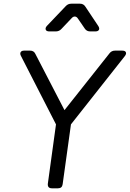

<svg xmlns="http://www.w3.org/2000/svg" viewBox="-20 -1019 702 1039"><path d="M261 0Q236 0 239 -26L283 -346L93 -717Q87 -729 92 -737Q97 -745 110 -745H143Q163 -745 171 -728L329 -423L573 -731Q584 -745 602 -745H642Q657 -745 661 -736.5Q665 -728 656 -716L364 -346L319 -22Q316 0 294 0ZM247 -849Q231 -849 227.5 -858.5Q224 -868 234 -879L336 -986Q348 -999 366 -999H413Q432 -999 442 -983L512 -878Q520 -865 515 -857Q510 -849 496 -849H468Q449 -849 439 -864L402 -918Q395 -929 385.5 -929.5Q376 -930 368 -921L312 -862Q300 -849 282 -849Z"/></svg>

Font: Pitagon Sans Text
Style: Italic
Weight: 400
Italic angle: -8°
Designer: Travis Tran
Foundry: Pitagon
Version: Version 1.001; ttfautohint (v1.8.4.7-5d5b);gftools[0.9.26]